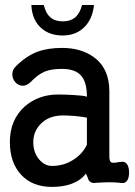

<svg xmlns="http://www.w3.org/2000/svg" viewBox="-20 -731 540 769"><path d="M324.2 -36.1 330.1 -22.5Q334 -9.8 337.9 -5.9Q344.7 2 358.4 2L366.2 1Q402.3 -1 418.9 -1Q444.3 -1 467.8 2Q481.4 3.9 490.2 -8.8Q497.1 -21.5 497.1 -40Q497.1 -58.6 490.2 -71.3Q481.4 -85 467.8 -83L457 -82Q432.6 -77.1 426.8 -80.1Q418 -84 418 -103.5V-365.2Q418 -458 353.5 -503.9Q302.7 -539.1 228.5 -539.1Q170.9 -539.1 128.9 -523.4Q84 -505.9 43.9 -465.8Q29.3 -452.1 29.3 -433.6Q29.3 -416 41 -402.3Q52.7 -388.7 68.4 -387.7Q85.9 -386.7 101.6 -401.4Q132.8 -433.6 159.2 -444.3Q185.5 -455.1 228.5 -455.1Q284.2 -455.1 307.6 -424.8Q328.1 -398.4 328.1 -343.8Q312.5 -348.6 271.5 -350.6Q237.3 -352.5 212.9 -352.5Q134.8 -352.5 79.1 -304.7Q19.5 -251 19.5 -162.1Q19.5 -80.1 64.5 -31.2Q109.4 17.6 188.5 17.6Q233.4 17.6 267.6 4.9Q305.7 -9.8 324.2 -36.1ZM328.1 -151.4Q311.5 -116.2 276.4 -92.8Q237.3 -66.4 188.5 -66.4Q158.2 -66.4 135.7 -93.8Q113.3 -121.1 113.3 -162.1Q113.3 -203.1 141.6 -233.4Q174.8 -268.6 232.4 -268.6Q249 -268.6 278.3 -266.6Q309.6 -263.7 328.1 -259.8ZM308.6 -710.9Q300.8 -680.7 284.2 -664.1Q264.6 -645.5 231.4 -645.5Q200.2 -645.5 182.6 -661.1Q164.1 -675.8 155.3 -710.9H105.5Q108.4 -651.4 144.5 -619.1Q177.7 -588.9 231.4 -588.9Q281.2 -588.9 314.5 -619.1Q350.6 -652.3 356.4 -710.9Z"/></svg>

Font: GungsuhChe
Style: Regular
Weight: 400
Monospace: yes
Version: Version 2.21